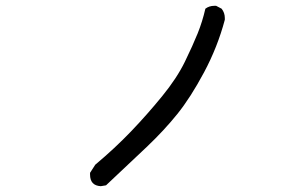

<svg xmlns="http://www.w3.org/2000/svg" viewBox="-20 -661 1040 661"><path d="M327 -20Q290 -22 290 -60V-66L308 -94Q376 -151 431.5 -209Q487 -267 538 -329.5Q589 -392 616.5 -448.5Q644 -505 660.5 -546Q677 -587 687 -631Q700 -641 718 -641H724L743 -631Q754 -617 754 -599V-593Q729 -499 682.5 -412Q636 -325 590.5 -268.5Q545 -212 485 -155Q425 -98 345 -23Z"/></svg>

Font: Xiaolai Mono SC
Style: Regular
Weight: 400
Monospace: yes
Designer: LXGW / Nozomi Seto
Version: Version 3.113;September 30, 2024